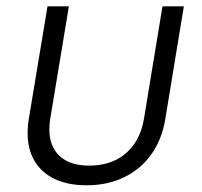

<svg xmlns="http://www.w3.org/2000/svg" viewBox="-20 -562 623 592"><path d="M246.6 9.3Q182.6 9.3 138.9 -15.1Q95.2 -39.6 76.9 -85.2Q58.6 -130.9 68.8 -195.3L126.5 -542.5H192.4L135.3 -198.2Q127.4 -150.4 139.6 -117.7Q151.9 -85 181.4 -68.1Q210.9 -51.3 255.4 -51.3Q300.3 -51.3 335.4 -68.1Q370.6 -85 393.6 -117.7Q416.5 -150.4 424.3 -198.2L481 -542.5H546.9L489.7 -195.3Q479 -131.3 446.3 -85.7Q413.6 -40 362.5 -15.4Q311.5 9.3 246.6 9.3Z"/></svg>

Font: Inter 16pt Light
Style: Italic
Weight: 300
Italic angle: -9.3988°
Version: Version 4.001;git-66647c0bb